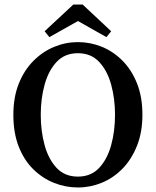

<svg xmlns="http://www.w3.org/2000/svg" viewBox="-20 -813 688 848"><path d="M324 15Q269 15 218 -5.5Q167 -26 126.5 -66Q86 -106 62.5 -166Q39 -226 39 -306Q39 -383 62.5 -442.5Q86 -502 127 -543.5Q168 -585 219 -606Q270 -627 324 -627Q379 -627 429.5 -606.5Q480 -586 520.5 -545.5Q561 -505 585 -445Q609 -385 609 -306Q609 -229 585 -169Q561 -109 521 -68Q481 -27 430 -6Q379 15 324 15ZM324 -33Q382 -33 418 -71.5Q454 -110 471 -172Q488 -234 488 -306Q488 -377 471 -439Q454 -501 418 -539.5Q382 -578 324 -578Q266 -578 230 -539.5Q194 -501 177 -439Q160 -377 160 -306Q160 -234 177 -172Q194 -110 230 -71.5Q266 -33 324 -33ZM345 -793 471 -675 450 -649 284 -743H365L198 -649L177 -675L304 -793Z"/></svg>

Font: Lisu Bosa SemiBold
Style: Regular
Weight: 600
Designer: David Morse, Annie Olsen, Victor Gaultney, Frank Grießhammer (Latin)
Foundry: SIL International
Version: Version 2.000